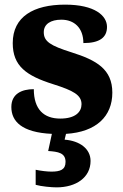

<svg xmlns="http://www.w3.org/2000/svg" viewBox="-20 -569 532 829"><path d="M224 240C309 240 371 197 371 126C371 73 324 39 259 34L265 9C396 1 465 -67 465 -169C465 -270 397 -309 289 -343C197 -372 169 -390 169 -430C169 -465 199 -484 245 -484C300 -484 340 -449 340 -383C410 -383 442 -407 442 -453C442 -501 390 -549 261 -549C125 -549 35 -497 35 -383C35 -284 93 -242 211 -205C296 -178 332 -159 332 -119C332 -86 306 -57 240 -57C170 -57 126 -96 126 -184C74 -184 29 -164 29 -107C29 -45 74 3 204 9L188 83C231 86 263 91 263 130C263 164 240 172 202 172C184 172 158 169 134 164V229C158 236 203 240 224 240Z"/></svg>

Font: Noto Serif Malayalam ExtraBold
Style: Regular
Weight: 800
Designer: Indian type Foundry, Jelle Bosma, Monotype Design Team
Foundry: Monotype Imaging Inc.
Version: Version 2.104